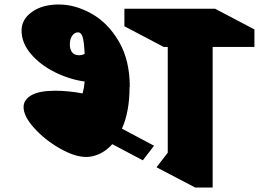

<svg xmlns="http://www.w3.org/2000/svg" viewBox="-20 -826 1153 855"><path d="M523 -253 666 -177 616 -112 480 -184Q454 -155 423.5 -141Q393 -127 364 -127Q313 -127 246.5 -165Q180 -203 132.5 -255.5Q85 -308 85 -349Q85 -382 120 -402Q155 -422 226 -422Q284 -422 348 -410Q355 -437 357 -463Q290 -472 224.5 -504.5Q159 -537 117.5 -586Q76 -635 76 -690Q76 -740 122.5 -773Q169 -806 242 -806Q315 -806 388 -765Q461 -724 509.5 -641Q558 -558 558 -438L557 -439Q557 -329 523 -253ZM927 -617V9H849L677 -81L727 -146V-617H709L534 -709V-787H938L1113 -695V-617ZM332 -580Q345 -580 357 -586Q354 -646 347 -664Q340 -682 328 -682Q312 -682 301.5 -667Q291 -652 291 -628Q291 -605 301.5 -592.5Q312 -580 332 -580Z"/></svg>

Font: Inknut Antiqua Black
Style: Regular
Weight: 900
Designer: Claus Eggers Sørensen
Foundry: Claus Eggers Sørensen
Version: Version 1.003; ttfautohint (v1.8.2) -l 8 -r 50 -G 200 -x 14 